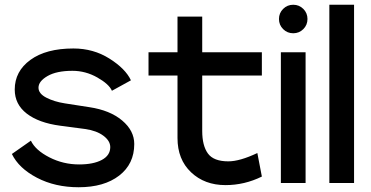

<svg xmlns="http://www.w3.org/2000/svg" viewBox="-20 -770 1560 808"><path d="M233 -241Q143 -253 92.5 -292Q42 -331 42 -393Q42 -470 108 -518Q174 -566 289 -566Q373 -566 440.5 -523.5Q508 -481 531 -432L451 -388Q439 -416 389.5 -444Q340 -472 285 -472Q218 -472 180 -450Q142 -428 142 -401Q142 -376 175 -359Q208 -342 253 -335L356 -319Q443 -306 494 -263Q545 -220 545 -164Q545 -80 481.5 -31Q418 18 311 18Q212 18 135.5 -22Q59 -62 30 -122L110 -178Q129 -138 187.5 -108Q246 -78 313 -78Q373 -78 408.5 -97Q444 -116 444 -151Q444 -177 415.5 -198.5Q387 -220 339 -227Z M727 -189V-452H605V-550H727V-700H831V-550H1082V-452H831V-219Q831 -157 855 -124Q879 -91 941 -91Q989 -91 1063 -126L1082 -27Q1009 9 929 9Q841 9 784 -45Q727 -99 727 -189Z M1171.5 -647.5Q1154 -665 1154 -690Q1154 -715 1171.5 -732.5Q1189 -750 1214 -750Q1239 -750 1256.5 -732.5Q1274 -715 1274 -690Q1274 -665 1256.5 -647.5Q1239 -630 1214 -630Q1189 -630 1171.5 -647.5ZM1266 0H1162V-550H1266Z M1470 0H1366V-750H1470Z"/></svg>

Font: Edgecutting Lite Medium
Style: Medium
Weight: 500
Designer: RandomMaerks (Nguyen Gia Bao)
Version: Version 1.0